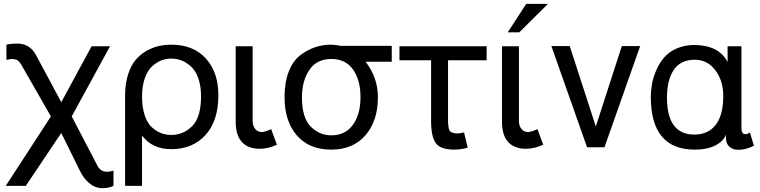

<svg xmlns="http://www.w3.org/2000/svg" viewBox="-20 -764 3944 996"><path d="M568.8 200.2Q543.9 211.9 518.1 211.9H509.8Q473.6 211.9 443.4 186.5Q413.6 161.6 395 123L297.9 -74.2L113.8 200.2H9.8L244.1 -160.2L95.2 -419.9Q84 -440.9 72.3 -450.2Q62.5 -458 37.1 -458Q22.9 -454.1 13.2 -454.1V-532.2Q37.1 -538.1 68.8 -538.1Q134.8 -538.1 167 -478L297.9 -233.9L455.1 -523.9H550.8L352.1 -160.2L482.9 90.8Q499 127 535.2 127Q548.8 127 568.8 121.1Z M868.7 -64Q931.2 -64 977.1 -109.9Q1022.9 -155.8 1022.9 -264.2Q1022.9 -318.8 1007.8 -360.4Q993.2 -399.9 968.3 -421.4Q943.4 -442.4 919.4 -451.2Q895 -460 868.7 -460Q842.3 -460 818.4 -451.2Q794.4 -442.4 770 -420.9Q746.1 -399.9 731.4 -358.9Q716.8 -317.9 716.8 -262.2Q716.8 -206.5 731 -165Q744.6 -124.5 768.6 -103Q791.5 -82.5 816.4 -73.2Q841.8 -64 868.7 -64ZM628.9 -270Q628.9 -330.1 644.5 -378.4Q660.2 -426.3 684.1 -454.1Q709 -482.9 740.7 -500.5Q773.4 -518.6 804.7 -525.4Q836.4 -532.2 868.7 -532.2Q982.9 -532.2 1047.9 -460.4Q1112.8 -389.2 1112.8 -270Q1112.8 -136.2 1045.4 -63Q978.5 9.8 868.7 9.8Q769.5 9.8 716.8 -61V200.2H628.9Z M1290.5 -136.2Q1290.5 -110.8 1304.2 -94.7Q1317.4 -79.1 1338.4 -79.1Q1353.5 -79.1 1386.7 -94.2L1416.5 -13.2Q1371.1 7.8 1326.7 7.8Q1266.6 7.8 1234.4 -27.8Q1202.6 -63 1202.6 -132.8V-523.9H1290.5Z M1546.4 -259.8Q1546.4 -152.8 1591.8 -107.4Q1637.2 -62 1698.2 -62Q1771 -62 1810.5 -116.2Q1850.1 -170.4 1850.1 -259.8Q1850.1 -346.7 1812.5 -401.9Q1773.9 -458 1698.2 -458Q1622.6 -458 1584.5 -400.9Q1546.4 -343.8 1546.4 -259.8ZM1456.1 -259.8Q1456.1 -337.4 1478 -393.1Q1500 -448.7 1537.6 -477.5Q1574.2 -505.4 1614.7 -519Q1654.3 -532.2 1698.2 -532.2Q1717.8 -532.2 1748 -525.9H2012.2V-443.8H1876.5Q1940.4 -361.3 1940.4 -259.8Q1940.4 -137.2 1876 -62.5Q1811.5 12.2 1698.2 12.2Q1583.5 12.2 1519.5 -62Q1456.1 -135.7 1456.1 -259.8Z M2338.4 12.2Q2264.6 12.2 2240.7 -21.5Q2216.3 -55.7 2216.3 -136.2V-451.2H2052.2V-523.9H2504.4V-451.2H2304.2V-144Q2304.2 -100.1 2312.5 -86.4Q2321.3 -71.8 2354 -71.8Q2366.7 -71.8 2387.2 -77.1L2406.2 2Q2371.1 12.2 2338.4 12.2Z M2710 -744.1H2822.8L2673.8 -596.2H2613.8ZM2671.9 -136.2Q2671.9 -110.8 2685.5 -94.7Q2698.7 -79.1 2719.7 -79.1Q2734.9 -79.1 2768.1 -94.2L2797.9 -13.2Q2752.4 7.8 2708 7.8Q2647.9 7.8 2615.7 -27.8Q2584 -63 2584 -132.8V-523.9H2671.9Z M3025.4 0 2840.3 -524.9H2935.5L3070.8 -107.9L3205.6 -524.9H3300.8L3115.7 0H3105.5H3035.6Z M3731.9 -266.1Q3731.9 -344.7 3691.4 -398.9Q3650.4 -454.1 3584 -454.1Q3510.3 -454.1 3475.1 -401.4Q3439.9 -348.6 3439.9 -257.8Q3439.9 -65.9 3582 -65.9Q3654.3 -65.9 3693.4 -117.2Q3731.9 -168 3731.9 -266.1ZM3356 -262.2Q3356 -292 3362.3 -328.6Q3368.2 -361.8 3384.3 -399.4Q3399.9 -436 3424.8 -465.3Q3449.7 -494.6 3490.7 -512.7Q3531.7 -530.8 3584 -530.8Q3710.9 -528.3 3754.4 -441.9V-523.9H3826.2V-99.1Q3826.2 -67.9 3847.2 -67.9Q3857.9 -67.9 3870.1 -77.1L3891.1 -7.8Q3848.6 13.2 3811 13.2Q3781.2 13.2 3763.7 -2.9Q3746.1 -19 3746.1 -45.9V-64.9Q3732.4 -30.3 3689.5 -8.8Q3647.5 12.2 3584 12.2Q3356 12.2 3356 -262.2Z"/></svg>

Font: Miedinger*
Style: Book
Weight: 400
Version: Version 001.000